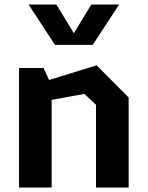

<svg xmlns="http://www.w3.org/2000/svg" viewBox="-20 -838 660 858"><path d="M409 -369.8 356.9 -418.5 128.3 -376.4V-458.7L411.8 -546.1L554.9 -402.2V0H409ZM65.1 -534.2H174.4L210.8 -455.7V0H65.1ZM225.6 -637.4H394.4L512.2 -817.7H388L310 -689.5L232 -817.7H107.8Z"/></svg>

Font: Monaspace Krypton Var
Style: Regular
Weight: 400
Designer: Riley Cran and the Lettermatic Team
Version: Version 1.101 (Monaspace Krypton Var)